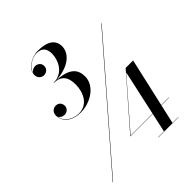

<svg xmlns="http://www.w3.org/2000/svg" viewBox="-248 -952 1196 1196"><g transform="rotate(-45 350.0 -354.0)"><path d="M388.5 -488C388.5 -550.5 354.5 -593.5 240.5 -598C365.5 -604 420 -665 420 -722C420 -788.5 361.5 -809.5 294.5 -809.5C231 -809.5 171 -767 171 -719C171 -690.5 191 -674 213 -674C232 -674 254.5 -687 254.5 -715C254.5 -739.5 234.5 -754 213 -754C198.5 -754 181.5 -746 174.5 -732C184.5 -774.5 238.5 -804.5 277 -804.5C327 -804.5 343 -775 343 -732.5C343 -687.5 314 -599 221 -599V-597C302 -597 311.5 -537 311.5 -493C311.5 -427.5 278 -352 199 -352C145 -352 96.5 -384 90 -432C96 -418.5 112 -409 129 -409C150.5 -409 170 -425 170 -448C170 -473.5 152.5 -489 130.5 -489C106 -489 87 -471.5 87 -443C87 -397 125.5 -348 211 -348C299 -348 388.5 -406.5 388.5 -488ZM692.5 -650 43 100H46.5L696 -650ZM619 101H568.5L597 -25H664V-27H597.5L670 -347H604L323 -25H521L493.5 101H442V103H619ZM328 -27 587 -325 521.5 -27Z"/></g></svg>

Font: Bodoni* 48pt Medium
Style: Italic
Weight: 500
Italic angle: -13°
Version: Version 2.3